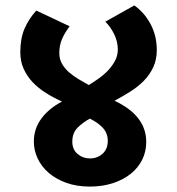

<svg xmlns="http://www.w3.org/2000/svg" viewBox="-20 -678 654 709"><path d="M559 -493Q559 -458 546 -430Q533 -402 511.5 -380Q490 -358 461.5 -340Q433 -322 403 -306Q520 -251 520 -154Q520 -118 505 -88Q490 -58 462.5 -36Q435 -14 396.5 -1.5Q358 11 312 11Q263 11 224.5 -3Q186 -17 159.5 -40Q133 -63 119 -93Q105 -123 105 -155Q105 -203 133 -240.5Q161 -278 209 -303Q178 -317 150 -334.5Q122 -352 101 -374Q80 -396 67.5 -423.5Q55 -451 55 -485Q55 -536 70.5 -572Q86 -608 114 -639L237 -581Q218 -555 208.5 -532.5Q199 -510 199 -482Q199 -460 209 -442.5Q219 -425 235 -411Q251 -397 270.5 -385.5Q290 -374 308 -364Q326 -375 345 -388.5Q364 -402 379.5 -418.5Q395 -435 405 -454Q415 -473 415 -495Q415 -524 402 -551Q389 -578 369 -598L476 -658Q513 -632 536 -589Q559 -546 559 -493ZM378 -158Q378 -185 361 -204.5Q344 -224 312 -240Q286 -226 266.5 -206.5Q247 -187 247 -155Q247 -126 266.5 -109.5Q286 -93 312 -93Q340 -93 359 -110.5Q378 -128 378 -158Z"/></svg>

Font: Mukta ExtraBold
Style: Regular
Weight: 800
Designer: Girish Dalvi and Yashodeep Gholap
Foundry: Ek Type
Version: Version 2.538;PS 1.002;hotconv 16.6.51;makeotf.lib2.5.65220;